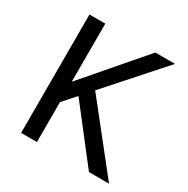

<svg xmlns="http://www.w3.org/2000/svg" viewBox="-155 -812 927 949"><g transform="rotate(30 308.5 -338.0)"><path d="M476.1 0 243.2 -299.8 179.2 -228V0H88.9V-675.8H179.2V-344.2L464.8 -675.8H577.1L300.8 -365.2L590.8 0Z"/></g></svg>

Font: ClearSansRegular
Style: Regular
Weight: 400
Foundry: Intel Corporation
Version: Version 1.00